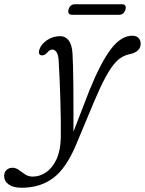

<svg xmlns="http://www.w3.org/2000/svg" viewBox="-128 -634 682 903"><path d="M292 -207.5Q346 -340.5 393.8 -403.2Q441.5 -466 494 -466Q513 -466 523.2 -455.8Q533.5 -445.5 533.5 -428.5Q533.5 -392 486 -380Q465.5 -376.5 446.8 -366.2Q428 -356 408.8 -333Q389.5 -310 367 -268.2Q344.5 -226.5 316 -159.5L230.5 45Q183.5 157.5 122.5 203.2Q61.5 249 -27 249Q-66 249 -87.2 233.5Q-108.5 218 -108.5 193Q-108.5 176.5 -97.8 165.8Q-87 155 -68.5 155Q-53.5 155 -39.8 165.2Q-26 175.5 -10.2 186Q5.5 196.5 26.5 196.5Q59.5 196.5 89 176.2Q118.5 156 137.5 115.5Q156.5 75 158 14Q158.5 -18.5 158 -64Q157.5 -109.5 156 -160Q154.5 -210.5 152.5 -259Q150.5 -307.5 148 -346Q147 -374 138.5 -387.5Q130 -401 118.5 -401Q105.5 -401 93.5 -386Q86.5 -378 79 -375.2Q71.5 -372.5 66 -374Q49.5 -378 57.5 -402Q66 -426.5 93.2 -445.2Q120.5 -464 156 -464Q179 -464 194.8 -444Q210.5 -424 213 -382Q214.5 -361 215.5 -320Q216.5 -279 217 -227Q217.5 -175 217.5 -119.5Q217.5 -64 217.5 -14.5ZM194.5 -589.5Q201 -614 225 -614H444.5Q468.5 -614 462 -589.5Q455.5 -564.5 431.5 -564.5H212Q188 -564.5 194.5 -589.5Z"/></svg>

Font: Fraunces 9pt SuperSoft Light
Style: Italic
Weight: 300
Italic angle: -16°
Version: Version 1.000;[b76b70a41]